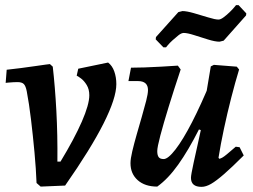

<svg xmlns="http://www.w3.org/2000/svg" viewBox="-20 -714 982 746"><path d="M138 11 122 -3Q120 -57 114 -122Q108 -187 100.5 -249.5Q93 -312 84 -359Q80 -380 72.5 -387.5Q65 -395 48 -395Q43 -395 31.5 -394.5Q20 -394 11 -393Q2 -392 2 -392L6 -443Q32 -446 61 -449.5Q90 -453 115.5 -457Q141 -461 157.5 -463Q174 -465 174 -465L185 -455Q194 -376 199 -283Q204 -190 203 -86H215Q269 -175 298 -241.5Q327 -308 327 -344Q327 -367 317 -383.5Q307 -400 295 -409Q283 -418 278 -420L284 -447L400 -471Q416 -459 424 -436.5Q432 -414 432 -387Q432 -333 382.5 -234.5Q333 -136 233 7Z M591 11Q543 11 515 -14Q487 -39 487 -80Q487 -97 494 -126.5Q501 -156 511 -191Q521 -226 531 -260.5Q541 -295 548 -322.5Q555 -350 555 -364Q555 -399 516 -399H479L489 -451Q511 -451 541.5 -452Q572 -453 606 -455Q640 -457 671 -459L682 -444Q656 -366 635.5 -299.5Q615 -233 603 -187.5Q591 -142 591 -127Q591 -111 596.5 -103.5Q602 -96 616 -96Q633 -96 662 -133.5Q691 -171 726 -239Q761 -307 799 -399L777 -203L753 -211Q712 -130 672.5 -74.5Q633 -19 591 11ZM763 12Q722 12 722 -23Q722 -29 724.5 -43Q727 -57 732.5 -82.5Q738 -108 747 -148Q756 -188 768 -244L772 -295L799 -456L811 -462L900 -455L909 -444Q894 -395 878.5 -334.5Q863 -274 850 -213Q837 -152 829 -101L832 -97Q837 -98 843.5 -101.5Q850 -105 862 -115Q874 -125 896 -144L911 -142L927 -110Q881 -64 850.5 -37.5Q820 -11 800 0.5Q780 12 763 12ZM615 -530 585 -561 586 -570 673 -667 689 -671Q705 -671 733 -663Q761 -655 788.5 -646.5Q816 -638 829 -638Q837 -638 848.5 -646.5Q860 -655 871.5 -666Q883 -677 890 -685.5Q897 -694 897 -694H907L937 -662L936 -654L849 -556L833 -552Q816 -552 788.5 -560.5Q761 -569 734.5 -577.5Q708 -586 694 -586Q685 -586 673.5 -577Q662 -568 650.5 -557.5Q639 -547 632 -538.5Q625 -530 625 -530Z"/></svg>

Font: Alegreya SemiBold
Style: Italic
Weight: 600
Italic angle: -7°
Designer: Juan Pablo del Peral
Foundry: Huerta Tipografica
Version: Version 2.009